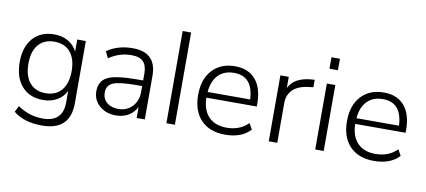

<svg xmlns="http://www.w3.org/2000/svg" viewBox="-80 -1054 3430 1546"><g transform="rotate(10 1634.5 -281.0)"><path d="M318.4 192.4Q171.9 192.4 85 121.1L110.4 70.3Q203.1 135.7 316.4 135.7Q396.5 135.7 438 95.7Q479.5 55.7 479.5 -21.5V-119.1Q455.1 -68.4 405.8 -40Q356.4 -11.7 292 -11.7Q181.6 -11.7 118.2 -83.5Q54.7 -155.3 54.7 -280.3Q54.7 -405.3 118.2 -476.6Q181.6 -547.9 292 -547.9Q356.4 -547.9 405.8 -519.5Q455.1 -491.2 479.5 -440.4V-539.1H549.8V-30.3Q549.8 192.4 318.4 192.4ZM172.4 -435.5Q126 -380.9 126 -280.3Q126 -179.7 172.4 -124.5Q218.8 -69.3 302.7 -69.3Q386.7 -69.3 433.1 -124.5Q479.5 -179.7 479.5 -280.3Q479.5 -380.9 433.1 -435.5Q386.7 -490.2 302.7 -490.2Q218.8 -490.2 172.4 -435.5Z M890.6 8.8Q809.6 8.8 756.3 -38.1Q703.1 -85 703.1 -156.2Q703.1 -240.2 769.5 -273.4Q835.9 -306.6 1012.7 -306.6H1059.6V-360.4Q1059.6 -428.7 1029.3 -460Q999 -491.2 932.6 -491.2Q832 -491.2 749 -432.6L722.7 -486.3Q809.6 -547.9 933.6 -547.9Q1127 -547.9 1127 -356.4V0H1060.5V-89.8Q1038.1 -43.9 994.1 -17.6Q950.2 8.8 890.6 8.8ZM771.5 -158.2Q771.5 -107.4 807.1 -76.7Q842.8 -45.9 901.4 -45.9Q970.7 -45.9 1015.1 -92.8Q1059.6 -139.6 1059.6 -213.9V-260.7H1013.7Q872.1 -260.7 821.8 -238.3Q771.5 -215.8 771.5 -158.2Z M1303.7 0V-753.9H1373V0Z M1784.2 8.8Q1657.2 8.8 1586.4 -64.9Q1515.6 -138.7 1515.6 -269.5Q1515.6 -398.4 1584 -473.1Q1652.3 -547.9 1770.5 -547.9Q1878.9 -547.9 1938 -478.5Q1997.1 -409.2 1997.1 -281.2V-258.8H1585Q1586.9 -157.2 1639.6 -103Q1692.4 -48.8 1787.1 -48.8Q1893.6 -48.8 1962.9 -117.2L1990.2 -68.4Q1918 8.8 1784.2 8.8ZM1586.9 -305.7H1934.6Q1925.8 -494.1 1771.5 -494.1Q1690.4 -494.1 1642.6 -445.3Q1594.7 -396.5 1586.9 -305.7Z M2140.6 0V-539.1H2209V-447.3Q2252.9 -538.1 2388.7 -549.8L2418.9 -551.8V-491.2L2388.7 -487.3Q2300.8 -478.5 2255.4 -436.5Q2210 -394.5 2210 -324.2V0Z M2520.5 -660.2V-753.9H2589.8V-660.2ZM2520.5 0V-539.1H2589.8V0Z M3001 8.8Q2874 8.8 2803.2 -64.9Q2732.4 -138.7 2732.4 -269.5Q2732.4 -398.4 2800.8 -473.1Q2869.1 -547.9 2987.3 -547.9Q3095.7 -547.9 3154.8 -478.5Q3213.9 -409.2 3213.9 -281.2V-258.8H2801.8Q2803.7 -157.2 2856.4 -103Q2909.2 -48.8 3003.9 -48.8Q3110.4 -48.8 3179.7 -117.2L3207 -68.4Q3134.8 8.8 3001 8.8ZM2803.7 -305.7H3151.4Q3142.6 -494.1 2988.3 -494.1Q2907.2 -494.1 2859.4 -445.3Q2811.5 -396.5 2803.7 -305.7Z"/></g></svg>

Font: Min Sans Light
Style: Regular
Weight: 300
Designer: Jinseong-Kim, NotoSansCJK, Nunito
Foundry: Jinseong-Kim
Version: Version 1.400;Glyphs 3.1.2 (3151)